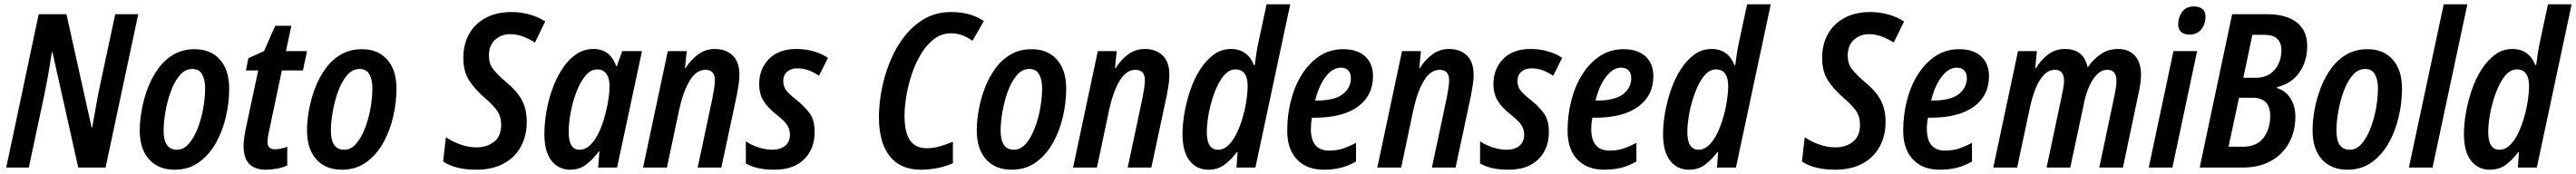

<svg xmlns="http://www.w3.org/2000/svg" viewBox="-20 -780 11981 810"><path d="M9 0 160 -714H289L406 -187H409Q417 -231 425.5 -280Q434 -329 441 -363L516 -714H623L471 0H344L224 -537H221Q217 -508 211 -472Q205 -436 198.5 -401.5Q192 -367 187 -343L114 0Z M792 10Q717 10 673.5 -38Q630 -86 630 -173Q630 -218 639.5 -270Q649 -322 668 -371.5Q687 -421 717 -462Q747 -503 789 -527Q831 -551 886 -551Q960 -551 1003 -502.5Q1046 -454 1046 -367Q1046 -304 1031 -238Q1016 -172 985 -116Q954 -60 906 -25Q858 10 792 10ZM803 -83Q834 -83 858 -110.5Q882 -138 899 -181.5Q916 -225 925 -274.5Q934 -324 934 -369Q934 -409 920 -434Q906 -459 874 -459Q841 -459 816 -429.5Q791 -400 774.5 -354.5Q758 -309 749.5 -260Q741 -211 741 -172Q741 -83 803 -83Z M1217 10Q1113 10 1113 -99Q1113 -129 1121 -171L1181 -452H1124L1135 -509L1208 -542L1260 -660H1335L1310 -542H1408L1389 -452H1291L1230 -163Q1228 -151 1226 -140Q1224 -129 1224 -120Q1224 -85 1258 -85Q1270 -85 1285 -88Q1300 -91 1316 -97V-10Q1296 0 1268.5 5Q1241 10 1217 10Z M1570 10Q1495 10 1451.5 -38Q1408 -86 1408 -173Q1408 -218 1417.5 -270Q1427 -322 1446 -371.5Q1465 -421 1495 -462Q1525 -503 1567 -527Q1609 -551 1664 -551Q1738 -551 1781 -502.5Q1824 -454 1824 -367Q1824 -304 1809 -238Q1794 -172 1763 -116Q1732 -60 1684 -25Q1636 10 1570 10ZM1581 -83Q1612 -83 1636 -110.5Q1660 -138 1677 -181.5Q1694 -225 1703 -274.5Q1712 -324 1712 -369Q1712 -409 1698 -434Q1684 -459 1652 -459Q1619 -459 1594 -429.5Q1569 -400 1552.5 -354.5Q1536 -309 1527.5 -260Q1519 -211 1519 -172Q1519 -83 1581 -83Z M2196 10Q2098 10 2041 -28L2054 -141Q2084 -121 2121 -107.5Q2158 -94 2197 -94Q2245 -94 2278 -120Q2311 -146 2311 -200Q2311 -236 2294 -262Q2277 -288 2233 -326Q2189 -364 2162 -405.5Q2135 -447 2135 -511Q2135 -574 2162 -622Q2189 -670 2239.5 -697Q2290 -724 2359 -724Q2402 -724 2443 -712.5Q2484 -701 2516 -680L2468 -582Q2440 -600 2411 -610.5Q2382 -621 2354 -621Q2312 -621 2283 -595Q2254 -569 2254 -521Q2254 -484 2273.5 -458.5Q2293 -433 2336 -396Q2383 -358 2406.5 -315.5Q2430 -273 2430 -212Q2430 -147 2402 -96.5Q2374 -46 2321.5 -18Q2269 10 2196 10Z M2632 10Q2578 10 2545 -32Q2512 -74 2512 -156Q2512 -204 2521 -258Q2530 -312 2548.5 -364Q2567 -416 2594.5 -458.5Q2622 -501 2658.5 -526.5Q2695 -552 2740 -552Q2818 -552 2846 -472H2849L2874 -542H2966L2850 0H2762L2768 -75H2765Q2737 -37 2705.5 -13.5Q2674 10 2632 10ZM2675 -83Q2705 -83 2729 -108.5Q2753 -134 2770 -173.5Q2787 -213 2797 -255Q2807 -295 2811 -324.5Q2815 -354 2815 -381Q2815 -416 2800 -436.5Q2785 -457 2758 -457Q2728 -457 2703.5 -428Q2679 -399 2661.5 -353.5Q2644 -308 2634.5 -258Q2625 -208 2625 -166Q2625 -83 2675 -83Z M2971 0 3086 -542H3174L3166 -463H3169Q3194 -503 3228 -527.5Q3262 -552 3305 -552Q3355 -552 3387 -522.5Q3419 -493 3419 -430Q3419 -411 3415.5 -387Q3412 -363 3407 -337L3335 0H3225L3294 -325Q3298 -347 3301.5 -368.5Q3305 -390 3305 -406Q3305 -455 3261 -455Q3219 -455 3188.5 -405.5Q3158 -356 3139 -270L3082 0Z M3582 10Q3538 10 3505.5 2.5Q3473 -5 3449 -19V-122Q3474 -105 3507.5 -94Q3541 -83 3572 -83Q3609 -83 3631.5 -101Q3654 -119 3654 -153Q3654 -177 3642 -196.5Q3630 -216 3591 -247Q3549 -280 3530 -312.5Q3511 -345 3511 -388Q3511 -459 3556.5 -505.5Q3602 -552 3684 -552Q3727 -552 3764.5 -541Q3802 -530 3831 -511L3789 -427Q3740 -462 3688 -462Q3659 -462 3641 -446Q3623 -430 3623 -403Q3623 -380 3634.5 -362.5Q3646 -345 3682 -317Q3724 -283 3746.5 -251.5Q3769 -220 3769 -166Q3769 -86 3719.5 -38Q3670 10 3582 10Z M4263 10Q4167 10 4117.5 -54Q4068 -118 4068 -234Q4068 -298 4081.5 -366Q4095 -434 4121.5 -498Q4148 -562 4188.5 -613Q4229 -664 4282.5 -694Q4336 -724 4403 -724Q4448 -724 4485.5 -714Q4523 -704 4556 -682L4503 -590Q4481 -606 4456.5 -615.5Q4432 -625 4404 -625Q4359 -625 4324 -598Q4289 -571 4263 -527.5Q4237 -484 4220 -432.5Q4203 -381 4195 -330.5Q4187 -280 4187 -241Q4187 -164 4212.5 -127Q4238 -90 4290 -90Q4320 -90 4350.5 -98.5Q4381 -107 4412 -120V-20Q4380 -6 4342 2Q4304 10 4263 10Z M4685 10Q4610 10 4566.5 -38Q4523 -86 4523 -173Q4523 -218 4532.5 -270Q4542 -322 4561 -371.5Q4580 -421 4610 -462Q4640 -503 4682 -527Q4724 -551 4779 -551Q4853 -551 4896 -502.5Q4939 -454 4939 -367Q4939 -304 4924 -238Q4909 -172 4878 -116Q4847 -60 4799 -25Q4751 10 4685 10ZM4696 -83Q4727 -83 4751 -110.5Q4775 -138 4792 -181.5Q4809 -225 4818 -274.5Q4827 -324 4827 -369Q4827 -409 4813 -434Q4799 -459 4767 -459Q4734 -459 4709 -429.5Q4684 -400 4667.5 -354.5Q4651 -309 4642.5 -260Q4634 -211 4634 -172Q4634 -83 4696 -83Z M4971 0 5086 -542H5174L5166 -463H5169Q5194 -503 5228 -527.5Q5262 -552 5305 -552Q5355 -552 5387 -522.5Q5419 -493 5419 -430Q5419 -411 5415.5 -387Q5412 -363 5407 -337L5335 0H5225L5294 -325Q5298 -347 5301.5 -368.5Q5305 -390 5305 -406Q5305 -455 5261 -455Q5219 -455 5188.5 -405.5Q5158 -356 5139 -270L5082 0Z M5600 10Q5546 10 5513 -32Q5480 -74 5480 -156Q5480 -203 5489.5 -256.5Q5499 -310 5517 -362.5Q5535 -415 5562.5 -457.5Q5590 -500 5625.5 -526Q5661 -552 5706 -552Q5745 -552 5772 -532Q5799 -512 5812 -477H5816Q5819 -501 5823 -528Q5827 -555 5832 -578L5871 -760H5981L5819 0H5731L5736 -72H5733Q5704 -34 5673.5 -12Q5643 10 5600 10ZM5645 -83Q5672 -83 5694 -104.5Q5716 -126 5732.5 -160.5Q5749 -195 5760.5 -235.5Q5772 -276 5777.5 -314Q5783 -352 5783 -380Q5783 -417 5769 -437Q5755 -457 5726 -457Q5701 -457 5680.5 -437Q5660 -417 5644 -384Q5628 -351 5616.5 -312Q5605 -273 5599 -234.5Q5593 -196 5593 -165Q5593 -83 5645 -83Z M6137 10Q6058 10 6012.5 -37.5Q5967 -85 5967 -172Q5967 -245 5984.5 -313Q6002 -381 6036 -434.5Q6070 -488 6118 -519.5Q6166 -551 6228 -551Q6293 -551 6329.5 -517.5Q6366 -484 6366 -425Q6366 -335 6295.5 -283.5Q6225 -232 6094 -232H6082Q6077 -206 6077 -180Q6077 -79 6162 -79Q6195 -79 6222.5 -87.5Q6250 -96 6287 -115V-28Q6252 -8 6216 1Q6180 10 6137 10ZM6104 -312Q6187 -312 6225 -341.5Q6263 -371 6263 -417Q6263 -439 6251 -452Q6239 -465 6215 -465Q6179 -465 6146.5 -423.5Q6114 -382 6097 -312Z M6386 0 6501 -542H6589L6581 -463H6584Q6609 -503 6643 -527.5Q6677 -552 6720 -552Q6770 -552 6802 -522.5Q6834 -493 6834 -430Q6834 -411 6830.5 -387Q6827 -363 6822 -337L6750 0H6640L6709 -325Q6713 -347 6716.5 -368.5Q6720 -390 6720 -406Q6720 -455 6676 -455Q6634 -455 6603.5 -405.5Q6573 -356 6554 -270L6497 0Z M6997 10Q6953 10 6920.5 2.5Q6888 -5 6864 -19V-122Q6889 -105 6922.5 -94Q6956 -83 6987 -83Q7024 -83 7046.5 -101Q7069 -119 7069 -153Q7069 -177 7057 -196.5Q7045 -216 7006 -247Q6964 -280 6945 -312.5Q6926 -345 6926 -388Q6926 -459 6971.5 -505.5Q7017 -552 7099 -552Q7142 -552 7179.5 -541Q7217 -530 7246 -511L7204 -427Q7155 -462 7103 -462Q7074 -462 7056 -446Q7038 -430 7038 -403Q7038 -380 7049.5 -362.5Q7061 -345 7097 -317Q7139 -283 7161.5 -251.5Q7184 -220 7184 -166Q7184 -86 7134.5 -38Q7085 10 6997 10Z M7441 10Q7362 10 7316.5 -37.5Q7271 -85 7271 -172Q7271 -245 7288.5 -313Q7306 -381 7340 -434.5Q7374 -488 7422 -519.5Q7470 -551 7532 -551Q7597 -551 7633.5 -517.5Q7670 -484 7670 -425Q7670 -335 7599.5 -283.5Q7529 -232 7398 -232H7386Q7381 -206 7381 -180Q7381 -79 7466 -79Q7499 -79 7526.5 -87.5Q7554 -96 7591 -115V-28Q7556 -8 7520 1Q7484 10 7441 10ZM7408 -312Q7491 -312 7529 -341.5Q7567 -371 7567 -417Q7567 -439 7555 -452Q7543 -465 7519 -465Q7483 -465 7450.5 -423.5Q7418 -382 7401 -312Z M7835 10Q7781 10 7748 -32Q7715 -74 7715 -156Q7715 -203 7724.5 -256.5Q7734 -310 7752 -362.5Q7770 -415 7797.5 -457.5Q7825 -500 7860.5 -526Q7896 -552 7941 -552Q7980 -552 8007 -532Q8034 -512 8047 -477H8051Q8054 -501 8058 -528Q8062 -555 8067 -578L8106 -760H8216L8054 0H7966L7971 -72H7968Q7939 -34 7908.5 -12Q7878 10 7835 10ZM7880 -83Q7907 -83 7929 -104.5Q7951 -126 7967.5 -160.5Q7984 -195 7995.5 -235.5Q8007 -276 8012.5 -314Q8018 -352 8018 -380Q8018 -417 8004 -437Q7990 -457 7961 -457Q7936 -457 7915.5 -437Q7895 -417 7879 -384Q7863 -351 7851.5 -312Q7840 -273 7834 -234.5Q7828 -196 7828 -165Q7828 -83 7880 -83Z M8516 10Q8418 10 8361 -28L8374 -141Q8404 -121 8441 -107.5Q8478 -94 8517 -94Q8565 -94 8598 -120Q8631 -146 8631 -200Q8631 -236 8614 -262Q8597 -288 8553 -326Q8509 -364 8482 -405.5Q8455 -447 8455 -511Q8455 -574 8482 -622Q8509 -670 8559.5 -697Q8610 -724 8679 -724Q8722 -724 8763 -712.5Q8804 -701 8836 -680L8788 -582Q8760 -600 8731 -610.5Q8702 -621 8674 -621Q8632 -621 8603 -595Q8574 -569 8574 -521Q8574 -484 8593.5 -458.5Q8613 -433 8656 -396Q8703 -358 8726.5 -315.5Q8750 -273 8750 -212Q8750 -147 8722 -96.5Q8694 -46 8641.5 -18Q8589 10 8516 10Z M9002 10Q8923 10 8877.5 -37.5Q8832 -85 8832 -172Q8832 -245 8849.5 -313Q8867 -381 8901 -434.5Q8935 -488 8983 -519.5Q9031 -551 9093 -551Q9158 -551 9194.5 -517.5Q9231 -484 9231 -425Q9231 -335 9160.5 -283.5Q9090 -232 8959 -232H8947Q8942 -206 8942 -180Q8942 -79 9027 -79Q9060 -79 9087.5 -87.5Q9115 -96 9152 -115V-28Q9117 -8 9081 1Q9045 10 9002 10ZM8969 -312Q9052 -312 9090 -341.5Q9128 -371 9128 -417Q9128 -439 9116 -452Q9104 -465 9080 -465Q9044 -465 9011.5 -423.5Q8979 -382 8962 -312Z M9251 0 9366 -542H9454L9446 -464H9450Q9474 -503 9507.5 -527.5Q9541 -552 9584 -552Q9671 -552 9689 -469H9692Q9718 -506 9752.5 -529Q9787 -552 9830 -552Q9882 -552 9910 -520.5Q9938 -489 9938 -432Q9938 -415 9935.5 -394.5Q9933 -374 9928 -352L9854 0H9744L9815 -337Q9819 -357 9821.5 -374Q9824 -391 9824 -403Q9824 -455 9782 -455Q9755 -455 9733.5 -433.5Q9712 -412 9696.5 -376.5Q9681 -341 9673 -300L9609 0H9499L9571 -341Q9580 -381 9580 -404Q9580 -455 9538 -455Q9508 -455 9485 -430Q9462 -405 9446 -363.5Q9430 -322 9420 -273L9362 0Z M10165 -619Q10111 -619 10111 -668Q10111 -700 10129.5 -725Q10148 -750 10184 -750Q10209 -750 10223.5 -738.5Q10238 -727 10238 -702Q10238 -667 10218 -643Q10198 -619 10165 -619ZM9974 0 10089 -542H10199L10084 0Z M10211 0 10362 -714H10528Q10580 -714 10621.5 -698.5Q10663 -683 10687 -650Q10711 -617 10711 -565Q10711 -497 10676 -444.5Q10641 -392 10570 -374V-370Q10610 -358 10633 -322.5Q10656 -287 10656 -237Q10656 -169 10626.5 -115Q10597 -61 10542 -30.5Q10487 0 10410 0ZM10473 -418Q10528 -418 10559.5 -455Q10591 -492 10591 -546Q10591 -618 10511 -618H10456L10414 -418ZM10412 -97Q10476 -97 10507.5 -138Q10539 -179 10539 -240Q10539 -325 10457 -325H10394L10345 -97Z M10898 10Q10823 10 10779.5 -38Q10736 -86 10736 -173Q10736 -218 10745.5 -270Q10755 -322 10774 -371.5Q10793 -421 10823 -462Q10853 -503 10895 -527Q10937 -551 10992 -551Q11066 -551 11109 -502.5Q11152 -454 11152 -367Q11152 -304 11137 -238Q11122 -172 11091 -116Q11060 -60 11012 -25Q10964 10 10898 10ZM10909 -83Q10940 -83 10964 -110.5Q10988 -138 11005 -181.5Q11022 -225 11031 -274.5Q11040 -324 11040 -369Q11040 -409 11026 -434Q11012 -459 10980 -459Q10947 -459 10922 -429.5Q10897 -400 10880.5 -354.5Q10864 -309 10855.5 -260Q10847 -211 10847 -172Q10847 -83 10909 -83Z M11184 0 11346 -760H11456L11294 0Z M11560 10Q11506 10 11473 -32Q11440 -74 11440 -156Q11440 -203 11449.5 -256.5Q11459 -310 11477 -362.5Q11495 -415 11522.5 -457.5Q11550 -500 11585.5 -526Q11621 -552 11666 -552Q11705 -552 11732 -532Q11759 -512 11772 -477H11776Q11779 -501 11783 -528Q11787 -555 11792 -578L11831 -760H11941L11779 0H11691L11696 -72H11693Q11664 -34 11633.5 -12Q11603 10 11560 10ZM11605 -83Q11632 -83 11654 -104.5Q11676 -126 11692.5 -160.5Q11709 -195 11720.5 -235.5Q11732 -276 11737.5 -314Q11743 -352 11743 -380Q11743 -417 11729 -437Q11715 -457 11686 -457Q11661 -457 11640.5 -437Q11620 -417 11604 -384Q11588 -351 11576.5 -312Q11565 -273 11559 -234.5Q11553 -196 11553 -165Q11553 -83 11605 -83Z"/></svg>

Font: Noto Sans Condensed SemiBold
Style: Italic
Weight: 600
Width: 3
Italic angle: -12°
Designer: Monotype Design Team
Foundry: Monotype Imaging Inc.
Version: Version 2.013; ttfautohint (v1.8.4.7-5d5b)